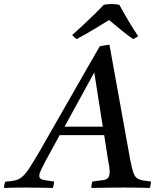

<svg xmlns="http://www.w3.org/2000/svg" viewBox="-104 -928 780 949"><path d="M431 -131 411 -260H191L122 -134Q109 -109 99.5 -89.5Q90 -70 90 -59Q90 -44 106.5 -40Q123 -36 163 -31Q163 -14 157 1Q143 0 117 0Q91 0 65 -0.5Q39 -1 24 -1Q-4 -1 -29 -0.5Q-54 0 -84 1Q-84 -15 -78 -30Q-48 -32 -29 -36.5Q-10 -41 6 -54.5Q22 -68 42 -98.5Q62 -129 94 -184Q122 -233 159 -298Q196 -363 237 -434Q278 -505 317 -574Q356 -643 389 -699Q403 -702 414.5 -704Q426 -706 437 -707L540 -136Q547 -100 553.5 -79.5Q560 -59 570 -50Q580 -41 597 -37.5Q614 -34 642 -31Q642 -14 636 1Q612 0 578 -0.5Q544 -1 511 -1Q482 -1 435 -0.5Q388 0 347 1Q348 -7 349 -15.5Q350 -24 353 -31Q389 -35 407 -38Q425 -41 431.5 -50.5Q438 -60 438 -81Q438 -86 437 -96.5Q436 -107 431 -131ZM215 -302H404L362 -570ZM435 -829Q409 -813 378 -794Q347 -775 319 -759Q291 -743 275 -735Q262 -743 253 -755Q280 -779 309.5 -806.5Q339 -834 365.5 -860Q392 -886 409 -904Q423 -908 447 -908Q471 -908 486 -904Q507 -865 532.5 -822.5Q558 -780 579 -749Q567 -740 554 -735Q531 -750 497.5 -777.5Q464 -805 435 -829Z"/></svg>

Font: Tiro Devanagari Marathi
Style: Italic
Weight: 400
Italic angle: -11°
Designer: Devanagari: John Hudson & Fiona Ross, assisted by Paul Hanslow. Latin: John Hudson with Paul Hanslow, assisted by Kaja S
Foundry: Tiro Typeworks Ltd.
Version: Version 1.52